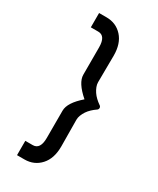

<svg xmlns="http://www.w3.org/2000/svg" viewBox="-165 -677 602 731"><g transform="rotate(30 135.5 -311.5)"><path d="M160.2 -311.1Q109.4 -355 109.4 -390.2V-509.8Q109.4 -560.6 76.7 -560.6H44V-623.5H76.7Q119.2 -623.5 146.5 -593.3Q173.4 -563.5 173.4 -510.8L172.4 -393.6Q172.4 -383.8 176.3 -373.8Q180.2 -363.8 186.5 -354.3Q192.9 -344.8 201.7 -336.5Q210.5 -328.2 219.7 -321.8Q226.6 -317.9 226.6 -311.1Q226.6 -304.2 219.7 -300.3Q210.5 -294 201.7 -285.7Q192.9 -277.4 186.5 -267.9Q180.2 -258.3 176.3 -248.3Q172.4 -238.3 172.4 -228.6L173.4 -111.4Q173.4 -58.7 146.5 -28.9Q119.2 1.4 76.7 1.4H44V-61.6H76.7Q109.4 -61.6 109.4 -112.4V-232Q109.4 -267.1 160.2 -311.1Z"/></g></svg>

Font: DimaLatifi
Style: regular
Weight: 400
Designer: R.Balvardi
Foundry: Dima Software Group
Version: Version 1.00;January 29, 2019;FontCreator 11.5.0.2427 64-bit